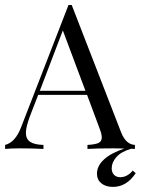

<svg xmlns="http://www.w3.org/2000/svg" viewBox="-26 -595 562 767"><path d="M516.1 96.8Q479.8 151.6 425 151.6Q396 151.6 378.6 137.1Q361.3 122.6 361.3 99.2Q361.3 67.7 389.5 41.9Q417.7 16.1 471 -1.6Q456.5 -2.4 426.6 -2.4Q357.3 -2.4 323.4 0V-16.1Q354 -17.7 367.3 -23.8Q380.6 -29.8 380.6 -46Q380.6 -59.7 371 -83.9L321.8 -216.1H126.6L93.5 -130.6Q77.4 -87.1 77.4 -64.5Q77.4 -39.5 94.8 -28.2Q112.1 -16.9 147.6 -16.1V0Q101.6 -2.4 54.8 -2.4Q18.5 -2.4 -5.6 0V-16.1Q34.7 -25.8 58.1 -86.3L247.6 -575H260.5L457.3 -67.7Q476.6 -17.7 512.9 -16.1V0L497.6 -0.8Q457.3 11.3 438.7 32.7Q420.2 54 420.2 77.4Q420.2 93.5 429.4 103.2Q438.7 112.9 454.8 112.9Q469.4 112.9 482.7 105.2Q496 97.6 504 86.3ZM315.3 -232.3 225 -473.4 133.1 -232.3Z"/></svg>

Font: Playfair Display
Style: Regular
Weight: 400
Designer: Claus Eggers Sørensen
Foundry: Claus Eggers Sørensen
Version: Version 1.005; ttfautohint (v1.2) -l 10 -r 42 -G 200 -x 21 -